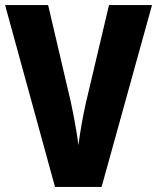

<svg xmlns="http://www.w3.org/2000/svg" viewBox="-20 -734 617 754"><path d="M577 -714H408L318 -333C307 -287 293 -207 288 -164C283 -207 268 -288 258 -334L169 -714H0L196 0H379Z"/></svg>

Font: Noto Sans Myanmar UI Condensed ExtraBold
Style: Regular
Weight: 800
Width: 3
Designer: Monotype Design Team
Foundry: Monotype Imaging Inc.
Version: Version 2.103